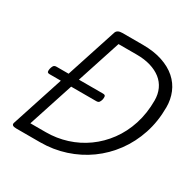

<svg xmlns="http://www.w3.org/2000/svg" viewBox="-211 -1204 1406 1411"><g transform="rotate(30 492.0 -499.0)"><path d="M106 0Q62 0 71 -28L378 -970Q383 -984 396 -991Q409 -998 431 -998H604Q699 -998 770.5 -974Q842 -950 889.5 -908Q937 -866 960.5 -809Q984 -752 984 -687Q984 -566 949.5 -461.5Q915 -357 852.5 -272Q790 -187 706 -126.5Q622 -66 520.5 -33Q419 0 308 0ZM177 -85H308Q399 -85 484.5 -112Q570 -139 642.5 -191Q715 -243 769.5 -317Q824 -391 854 -484Q884 -577 884 -686Q884 -739 864.5 -781.5Q845 -824 808 -853Q771 -882 719 -897.5Q667 -913 603 -913H447ZM119 -468Q101 -468 99 -479Q97 -490 100 -503Q103 -517 110 -529Q117 -541 136 -541H530Q549 -541 551 -529Q553 -517 550 -503Q547 -490 540 -479Q533 -468 515 -468Z"/></g></svg>

Font: Playwrite US Trad
Style: Regular
Weight: 400
Designer: Veronika Burian, José Scaglione
Foundry: TypeTogether
Version: Version 1.002